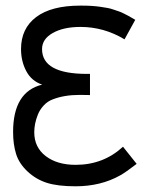

<svg xmlns="http://www.w3.org/2000/svg" viewBox="-20 -653 558 673"><path d="M459 -78.6Q420.4 -48.8 400.9 -38.1Q333 0 244.6 0Q182.1 0 144 -12.2Q106 -24.4 76.7 -51.8Q46.9 -79.6 36.4 -113.3Q25.9 -147 25.9 -190.4Q25.9 -331.5 127.9 -356.4Q90.8 -368.7 72.3 -403.3Q53.7 -438 53.7 -481Q53.7 -553.2 106.9 -593.3Q160.2 -633.3 261.2 -633.3H267.1Q285.2 -633.3 301 -632.3Q316.9 -631.3 331.3 -629.2Q345.7 -627 356.2 -625.2Q366.7 -623.5 378.9 -619.1Q391.1 -614.7 397.5 -612.8Q403.8 -610.8 414.8 -605.2Q425.8 -599.6 428.7 -598.1Q431.6 -596.7 442.4 -590.3Q453.1 -584 454.1 -583.5L416.5 -515.1Q344.2 -558.6 262.2 -558.6Q202.6 -558.6 165 -537.4Q127.4 -516.1 127.4 -481Q127.4 -394 284.7 -394H286.6H295.4V-319.8Q289.1 -319.8 276.9 -320.1Q264.6 -320.3 258.3 -320.3Q205.1 -320.3 165 -304.7Q146.5 -297.9 133.1 -283.2Q119.6 -268.6 112.8 -251.5Q106 -234.4 103 -219Q100.1 -203.6 100.1 -189.5Q100.1 -136.7 140.1 -106Q180.2 -75.2 245.1 -75.2Q342.3 -75.2 411.1 -138.7Z"/></svg>

Font: Fantasque Sans Mono
Style: Regular
Weight: 400
Monospace: yes
Designer: Jany Belluz
Version: Version 1.8.0 ; ttfautohint (v1.8.2)